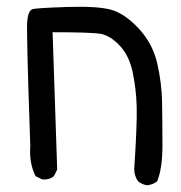

<svg xmlns="http://www.w3.org/2000/svg" viewBox="-20 -429 540 572"><path d="M418.9 123Q403.3 121.1 391.6 111.3Q379.9 95.7 379.9 74.2Q388.7 -57.6 387.2 -111.3Q385.7 -165 375 -214.8Q364.3 -264.6 335.9 -293.9Q307.6 -323.2 280.3 -328.1Q252.9 -333 136.7 -333L150.4 76.2L140.6 95.7Q127 107.4 105.5 105.5L85.9 95.7Q66.4 56.6 70.3 6.8Q58.6 -327.1 61 -362.8Q63.5 -398.4 77.6 -401.9Q91.8 -405.3 180.2 -408.2Q268.6 -411.1 309.6 -400.4Q350.6 -389.6 392.6 -344.7Q434.6 -299.8 448.2 -241.2Q461.9 -182.6 462.9 -122.1Q463.9 -61.5 463.9 5.4Q463.9 72.3 448.2 111.3Q434.6 121.1 418.9 123Z"/></svg>

Font: NaikaiFont
Style: Regular
Weight: 400
Version: Version 1.67